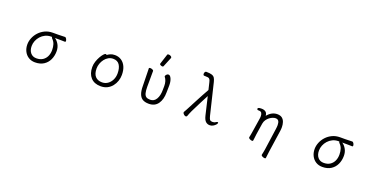

<svg xmlns="http://www.w3.org/2000/svg" viewBox="-22 -1702 5545 2826"><g transform="rotate(20 2750.0 -288.5)"><path d="M746 -485Q760 -485 770.5 -466Q781 -447 781 -432Q781 -418 770 -418Q737 -419 708 -419.5Q679 -420 644 -420H613Q651 -395 677 -349Q703 -303 703 -244Q703 -171 675 -111.5Q647 -52 592.5 -17Q538 18 458 18Q399 18 355 -10Q311 -38 287 -86Q263 -134 263 -193Q263 -244 284 -295.5Q305 -347 344 -389Q383 -431 437 -456.5Q491 -482 558 -482H640Q694 -482 745 -485ZM568 -420H554Q504 -420 463 -400Q422 -380 392.5 -347Q363 -314 347 -274Q331 -234 331 -193Q331 -125 365 -85Q399 -45 457 -45Q516 -45 555.5 -71Q595 -97 615 -140.5Q635 -184 635 -238Q635 -287 622.5 -326.5Q610 -366 578 -397Q572 -403 570 -408Q568 -413 568 -417Z M1413 -445Q1433 -460 1461 -473Q1489 -486 1531 -486Q1588 -486 1632 -457Q1676 -428 1700.5 -374.5Q1725 -321 1725 -245Q1725 -197 1709.5 -150.5Q1694 -104 1663.5 -65.5Q1633 -27 1588.5 -4.5Q1544 18 1486 18Q1386 18 1330.5 -42.5Q1275 -103 1275 -207Q1275 -251 1289.5 -294.5Q1304 -338 1324.5 -374Q1345 -410 1365 -432Q1385 -454 1396 -454Q1406 -454 1413 -445ZM1486 -43Q1535 -43 1573.5 -69.5Q1612 -96 1635 -142Q1658 -188 1658 -245Q1658 -328 1625.5 -377Q1593 -426 1525 -426Q1485 -426 1451.5 -407Q1418 -388 1393.5 -356Q1369 -324 1355.5 -285.5Q1342 -247 1342 -208Q1342 -126 1379.5 -84.5Q1417 -43 1486 -43Z M2249 -752Q2252 -764 2269.5 -764Q2287 -764 2303.5 -754.5Q2320 -745 2320 -732Q2320 -729 2319 -727L2257 -576Q2254 -567 2240.5 -567Q2227 -567 2212.5 -575Q2198 -583 2198 -589.5Q2198 -596 2199 -597ZM2433 -336Q2432 -278 2431 -230Q2431 -119 2383 -50.5Q2335 18 2240 18Q2175 18 2137 -8Q2070 -54 2070 -198Q2066 -413 2065 -440L2064 -474Q2065 -484 2085 -484Q2101 -484 2118.5 -476Q2136 -468 2136 -456Q2135 -401 2135 -210Q2135 -150 2144.5 -113Q2154 -76 2176 -60.5Q2198 -45 2240 -45Q2301 -45 2333.5 -100.5Q2366 -156 2366 -242L2367 -306Q2367 -387 2325 -439L2324 -444Q2324 -454 2337 -470Q2350 -486 2369 -486Q2396 -486 2415 -441.5Q2434 -397 2433 -336Z M3212 -52Q3223 -52 3236 -54.5Q3249 -57 3257 -63Q3276 -76 3287 -76Q3297 -76 3297 -66Q3297 -54 3281.5 -36.5Q3266 -19 3242 -5.5Q3218 8 3191 8Q3154 8 3127 -17Q3100 -42 3085 -105L3019 -386Q2990 -332 2953 -259Q2916 -186 2872 -97Q2859 -72 2850.5 -48Q2842 -24 2835 -7Q2829 6 2817 6Q2801 6 2784 -9.5Q2767 -25 2767 -39Q2767 -43 2769 -47Q2780 -65 2791.5 -86.5Q2803 -108 2816 -133Q2848 -194 2880 -255.5Q2912 -317 2942.5 -373Q2973 -429 2998 -473L2971 -586Q2964 -617 2954 -630Q2944 -643 2927 -646Q2910 -649 2880 -649H2869Q2859 -649 2854.5 -656.5Q2850 -664 2850 -674Q2850 -688 2857 -701Q2864 -714 2877 -714Q2936 -714 2966 -703.5Q2996 -693 3009.5 -670.5Q3023 -648 3032 -611L3150 -122Q3160 -83 3170.5 -68.5Q3181 -54 3206 -52Z M4134 179Q4133 187 4118 187Q4102 187 4082 177.5Q4062 168 4062 155V152Q4066 135 4070.5 112.5Q4075 90 4079 65L4127 -274Q4129 -291 4130.5 -306Q4132 -321 4132 -334Q4132 -375 4118 -398Q4104 -421 4069 -421Q4051 -421 4026.5 -412Q4002 -403 3978 -385Q3954 -367 3935.5 -340.5Q3917 -314 3911 -279L3884 -104Q3883 -95 3880.5 -74Q3878 -53 3875.5 -31.5Q3873 -10 3871 1Q3870 10 3856 10Q3840 10 3820 0Q3800 -10 3800 -23V-26Q3804 -44 3809 -71Q3814 -98 3816 -112L3850 -330Q3852 -342 3853 -353Q3854 -364 3854 -374Q3854 -405 3842 -424Q3830 -443 3799 -443H3789Q3779 -443 3774 -448.5Q3769 -454 3769 -461Q3769 -471 3781 -477Q3793 -483 3827 -483Q3868 -483 3893 -464Q3918 -445 3919 -405Q3988 -486 4073 -486Q4122 -486 4149.5 -464Q4177 -442 4189 -405.5Q4201 -369 4201 -327Q4201 -313 4200 -298.5Q4199 -284 4197 -270L4147 73Z M5246 -485Q5260 -485 5270.5 -466Q5281 -447 5281 -432Q5281 -418 5270 -418Q5237 -419 5208 -419.5Q5179 -420 5144 -420H5113Q5151 -395 5177 -349Q5203 -303 5203 -244Q5203 -171 5175 -111.5Q5147 -52 5092.5 -17Q5038 18 4958 18Q4899 18 4855 -10Q4811 -38 4787 -86Q4763 -134 4763 -193Q4763 -244 4784 -295.5Q4805 -347 4844 -389Q4883 -431 4937 -456.5Q4991 -482 5058 -482H5140Q5194 -482 5245 -485ZM5068 -420H5054Q5004 -420 4963 -400Q4922 -380 4892.5 -347Q4863 -314 4847 -274Q4831 -234 4831 -193Q4831 -125 4865 -85Q4899 -45 4957 -45Q5016 -45 5055.5 -71Q5095 -97 5115 -140.5Q5135 -184 5135 -238Q5135 -287 5122.5 -326.5Q5110 -366 5078 -397Q5072 -403 5070 -408Q5068 -413 5068 -417Z"/></g></svg>

Font: Moon Stars Kai T HW
Style: Regular
Weight: 400
Designer: GuiWonder
Version: Version 1.101